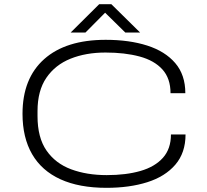

<svg xmlns="http://www.w3.org/2000/svg" viewBox="-20 -889 995 921"><path d="M491 12Q360 12 270 -29Q180 -70 134 -149.5Q88 -229 88 -343Q88 -513 192 -605.5Q296 -698 487 -698Q600 -698 686 -670.5Q772 -643 820.5 -586.5Q869 -530 869 -442H798Q798 -513 759 -556Q720 -599 649.5 -618Q579 -637 486 -637Q392 -637 318.5 -607.5Q245 -578 202.5 -516Q160 -454 160 -356V-332Q160 -229 203 -167Q246 -105 321 -77Q396 -49 492 -49Q585 -49 654 -69Q723 -89 761.5 -132Q800 -175 800 -244H870Q870 -156 821 -99Q772 -42 686.5 -15Q601 12 491 12ZM319 -733 456 -869H514L652 -733H581L469 -843H499L390 -733Z"/></svg>

Font: Archivo Expanded ExtraLight
Style: Regular
Weight: 250
Width: 7
Designer: Hector Gatti
Foundry: Omnibus-Type
Version: Version 2.001